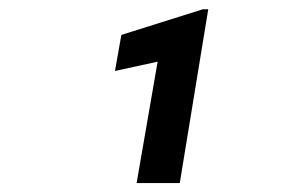

<svg xmlns="http://www.w3.org/2000/svg" viewBox="-20 -726 627 424"><path d="M377 -321.8H281.7L328.1 -589.8L233.9 -569.3L248 -648.9L428.2 -705.6H439.9Z"/></svg>

Font: Roboto Mono
Style: Bold Italic
Weight: 700
Designer: Google
Version: Version 2.000985; 2015; ttfautohint (v1.3)